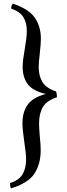

<svg xmlns="http://www.w3.org/2000/svg" viewBox="-20 -761 367 1052"><path d="M35 242Q84 227 103.5 194Q123 161 123 113Q123 82 113 16Q103 -52 103 -86Q103 -146 131 -186.5Q159 -227 231 -246Q159 -263 131.5 -300.5Q104 -338 104 -395Q104 -427 116 -495Q117 -503 122 -534.5Q127 -566 127 -591Q127 -636 108 -667Q89 -698 41 -714Q41 -728 50 -741Q138 -712 171 -663.5Q204 -615 204 -549Q204 -522 198 -468Q192 -418 192 -394Q192 -345 212.5 -311.5Q233 -278 287 -260Q292 -248 292 -228Q236 -210 215 -174.5Q194 -139 194 -84Q194 -62 198 -14Q203 29 203 63Q203 137 169 189.5Q135 242 41 271Q37 266 36 258.5Q35 251 35 242Z"/></svg>

Font: Vollkorn SC
Style: Regular
Weight: 400
Designer: Friedrich Althausen
Foundry: Friedrich Althausen
Version: Version 4.015